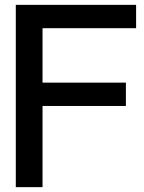

<svg xmlns="http://www.w3.org/2000/svg" viewBox="-20 -770 591 790"><path d="M155 -654H540V-750H45V0H155V-334H498V-430H155Z"/></svg>

Font: Oakes Medium
Style: Regular
Weight: 500
Designer: Samuel Oakes
Foundry: Samuel Oakes
Version: Version 1.003;PS 001.003;hotconv 1.0.88;makeotf.lib2.5.64775